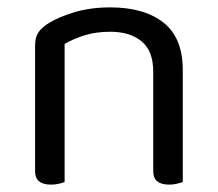

<svg xmlns="http://www.w3.org/2000/svg" viewBox="-20 -495 590 520"><path d="M395 -301Q395 -357 363.5 -383Q332 -409 279 -409Q239 -409 208 -399Q177 -389 155 -376V-2Q150 0 140 2.5Q130 5 118 5Q75 5 75 -31V-372Q75 -393 83.5 -406.5Q92 -420 113 -433Q139 -449 182 -462Q225 -475 279 -475Q370 -475 422.5 -434Q475 -393 475 -305V-2Q470 0 459.5 2.5Q449 5 438 5Q395 5 395 -31V-301Z"/></svg>

Font: Baloo 2 Latin
Style: Regular
Weight: 400
Designer: Sarang Kulkarni and Ek Type
Foundry: Ek Type
Version: Version 1.001